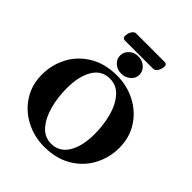

<svg xmlns="http://www.w3.org/2000/svg" viewBox="-258 -1106 1276 1276"><g transform="rotate(45 379.5 -468.5)"><path d="M25 -315Q25 -407 67 -487Q109 -567 190.5 -615.5Q272 -664 384 -664Q477 -664 557.5 -622.5Q638 -581 686 -506Q734 -431 734 -335Q734 -243 692 -163Q650 -83 568.5 -34.5Q487 14 375 14Q282 14 201.5 -27.5Q121 -69 73 -144Q25 -219 25 -315ZM553 -283Q553 -368 532.5 -444Q512 -520 469.5 -568Q427 -616 364 -616Q287 -616 246.5 -548Q206 -480 206 -367Q206 -283 226.5 -206.5Q247 -130 289 -81.5Q331 -33 393 -33Q470 -33 511.5 -101Q553 -169 553 -283ZM303 -772Q303 -806 329 -830Q355 -854 392 -854Q431 -854 458 -830Q485 -806 485 -772Q485 -739 458 -715.5Q431 -692 392 -692Q355 -692 329 -715.5Q303 -739 303 -772ZM234 -884Q234 -913 246.5 -932Q259 -951 274 -951H544Q553 -951 558.5 -945.5Q564 -940 564 -932Q564 -906 551 -885.5Q538 -865 521 -865H255Q246 -865 240 -870.5Q234 -876 234 -884Z"/></g></svg>

Font: EB Garamond ExtraBold
Style: Regular
Weight: 800
Designer: Georg Duffner and Octavio Pardo
Foundry: Georg Duffner
Version: Version 1.000